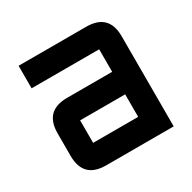

<svg xmlns="http://www.w3.org/2000/svg" viewBox="-117 -605 721 721"><g transform="rotate(-30 244.0 -244.0)"><path d="M439.5 0H146.5Q48.8 0 48.8 -97.7V-195.3Q48.8 -293 146.5 -293H341.8V-390.6H48.8V-488.3H341.8Q439.5 -488.3 439.5 -390.6ZM146.5 -97.7H341.8V-195.3H146.5Z"/></g></svg>

Font: BabelStone Runic Staveless
Style: Regular
Weight: 400
Designer: Andrew West
Foundry: BabelStone
Version: Version 3.002 March 14, 2022